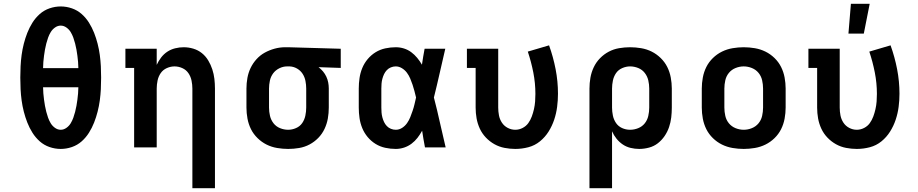

<svg xmlns="http://www.w3.org/2000/svg" viewBox="-20 -777 4840 1012"><path d="M300 8Q270 8 241 -2Q212 -12 189.5 -32Q167 -52 151 -77.5Q135 -103 124 -131Q113 -159 105.5 -188.5Q98 -218 94 -247.5Q90 -277 88.5 -307Q87 -337 87 -368Q87 -398 88.5 -428Q90 -458 94 -487.5Q98 -517 105.5 -546.5Q113 -576 124 -604Q135 -632 151 -657.5Q167 -683 189.5 -703Q212 -723 241 -733Q270 -743 300 -743Q330 -743 359 -733Q388 -723 410.5 -703Q433 -683 449 -657.5Q465 -632 476 -604Q487 -576 494.5 -546.5Q502 -517 506 -487.5Q510 -458 511.5 -428Q513 -398 513 -368Q513 -337 511.5 -307Q510 -277 506 -247.5Q502 -218 494.5 -188.5Q487 -159 476 -131Q465 -103 449 -77.5Q433 -52 410.5 -32Q388 -12 359 -2Q330 8 300 8ZM207 -418H393Q393 -434 391.5 -450.5Q390 -467 388 -483Q386 -499 383 -515.5Q380 -532 376 -547.5Q372 -563 366.5 -578.5Q361 -594 352.5 -608Q344 -622 330 -632Q316 -642 300 -642Q284 -642 270 -632Q256 -622 247.5 -608Q239 -594 233.5 -578.5Q228 -563 224 -547.5Q220 -532 217 -515.5Q214 -499 212 -483Q210 -467 208.5 -450.5Q207 -434 207 -418ZM300 -93Q316 -93 330 -103Q344 -113 352.5 -127Q361 -141 366.5 -156.5Q372 -172 376 -187.5Q380 -203 383 -219.5Q386 -236 388 -252Q390 -268 391.5 -284.5Q393 -301 393 -317H207Q207 -301 208.5 -284.5Q210 -268 212 -252Q214 -236 217 -219.5Q220 -203 224 -187.5Q228 -172 233.5 -156.5Q239 -141 247.5 -127Q256 -113 270 -103Q284 -93 300 -93Z M994 215V-310Q994 -331 989.5 -352.5Q985 -374 973 -391.5Q961 -409 941 -418Q921 -427 900 -427Q879 -427 859 -418Q839 -409 827 -391.5Q815 -374 810.5 -352.5Q806 -331 806 -310V0H687V-419H641V-520H806V-435Q815 -455 829 -473.5Q843 -492 862 -504.5Q881 -517 903.5 -522.5Q926 -528 948 -528Q974 -528 999 -520.5Q1024 -513 1044 -497Q1064 -481 1077.5 -458.5Q1091 -436 1099 -411.5Q1107 -387 1110 -361.5Q1113 -336 1113 -310V215Z M1499 8Q1470 8 1440.5 3Q1411 -2 1385 -15Q1359 -28 1337.5 -49Q1316 -70 1303 -96Q1290 -122 1284.5 -151.5Q1279 -181 1279 -210V-310Q1279 -338 1284 -366Q1289 -394 1301 -419Q1313 -444 1332 -465Q1351 -486 1375.5 -499.5Q1400 -513 1427.5 -520.5Q1455 -528 1483 -528H1500L1776 -520V-419L1659 -423Q1672 -413 1682.5 -400.5Q1693 -388 1700 -373Q1707 -358 1710 -342Q1713 -326 1713 -310V-210Q1713 -181 1708 -152.5Q1703 -124 1690.5 -97.5Q1678 -71 1657.5 -50Q1637 -29 1611.5 -15.5Q1586 -2 1557 3Q1528 8 1499 8ZM1499 -93Q1520 -93 1540.5 -102Q1561 -111 1573 -128.5Q1585 -146 1589.5 -167.5Q1594 -189 1594 -210V-310Q1594 -330 1590 -350.5Q1586 -371 1575 -388Q1564 -405 1546 -415.5Q1528 -426 1507 -427H1493Q1472 -427 1452 -417Q1432 -407 1419.5 -390Q1407 -373 1402.5 -352Q1398 -331 1398 -310V-210Q1398 -188 1403 -166.5Q1408 -145 1421.5 -127.5Q1435 -110 1456 -101.5Q1477 -93 1499 -93Z M2066 8Q2038 8 2010.5 2Q1983 -4 1959.5 -18.5Q1936 -33 1918 -54.5Q1900 -76 1889.5 -101.5Q1879 -127 1875 -154.5Q1871 -182 1871 -210V-310Q1871 -338 1875 -365.5Q1879 -393 1889.5 -418.5Q1900 -444 1918 -465.5Q1936 -487 1959.5 -501.5Q1983 -516 2010.5 -522Q2038 -528 2066 -528Q2088 -528 2109 -521.5Q2130 -515 2147.5 -502Q2165 -489 2179 -472Q2193 -455 2204 -436Q2207 -457 2210.5 -478Q2214 -499 2218 -520H2327Q2312 -456 2297.5 -391.5Q2283 -327 2267 -263Q2284 -198 2298.5 -132Q2313 -66 2329 0H2220Q2216 -22 2212 -44Q2208 -66 2205 -88Q2194 -68 2180.5 -50.5Q2167 -33 2149 -19.5Q2131 -6 2109.5 1Q2088 8 2066 8ZM2066 -93Q2084 -93 2099.5 -103Q2115 -113 2125.5 -128Q2136 -143 2142.5 -159.5Q2149 -176 2155 -193.5Q2161 -211 2165 -228.5Q2169 -246 2173 -263Q2169 -280 2164.5 -297Q2160 -314 2154.5 -330.5Q2149 -347 2142 -363.5Q2135 -380 2124.5 -394Q2114 -408 2098.5 -417.5Q2083 -427 2066 -427Q2053 -427 2040.5 -422Q2028 -417 2019 -407.5Q2010 -398 2004.5 -386.5Q1999 -375 1995.5 -362Q1992 -349 1991 -336Q1990 -323 1990 -310V-210Q1990 -197 1991 -184Q1992 -171 1995.5 -158Q1999 -145 2004.5 -133.5Q2010 -122 2019 -112.5Q2028 -103 2040.5 -98Q2053 -93 2066 -93Z M2696 8Q2668 8 2639.5 2.5Q2611 -3 2586 -17Q2561 -31 2541 -52Q2521 -73 2509 -99Q2497 -125 2492 -153Q2487 -181 2487 -210V-419H2441V-520H2606V-210Q2606 -189 2610 -168.5Q2614 -148 2625.5 -130.5Q2637 -113 2656 -103Q2675 -93 2696 -93Q2716 -93 2734.5 -102.5Q2753 -112 2764.5 -128Q2776 -144 2783 -163Q2790 -182 2794.5 -202Q2799 -222 2800.5 -242Q2802 -262 2802 -282Q2802 -339 2791 -395Q2780 -451 2762 -505L2874 -538Q2896 -477 2908.5 -412.5Q2921 -348 2921 -283Q2921 -248 2916.5 -213.5Q2912 -179 2901 -146Q2890 -113 2871.5 -83.5Q2853 -54 2826 -32Q2799 -10 2765 -1Q2731 8 2696 8Z M3087 215V-310Q3087 -339 3092 -367.5Q3097 -396 3109.5 -422.5Q3122 -449 3142.5 -470Q3163 -491 3188.5 -504.5Q3214 -518 3243 -523Q3272 -528 3301 -528Q3330 -528 3359.5 -523Q3389 -518 3415 -505Q3441 -492 3462.5 -471Q3484 -450 3497 -424Q3510 -398 3515.5 -368.5Q3521 -339 3521 -310V-210Q3521 -184 3518 -158Q3515 -132 3506.5 -107Q3498 -82 3483 -60Q3468 -38 3447.5 -22Q3427 -6 3401 1Q3375 8 3349 8Q3326 8 3303.5 2.5Q3281 -3 3262.5 -15.5Q3244 -28 3229.5 -46Q3215 -64 3206 -85V215ZM3301 -93Q3323 -93 3344 -101.5Q3365 -110 3378.5 -127Q3392 -144 3397 -166Q3402 -188 3402 -210V-310Q3402 -332 3397 -353.5Q3392 -375 3378.5 -392.5Q3365 -410 3344 -418.5Q3323 -427 3301 -427Q3280 -427 3259.5 -418Q3239 -409 3227 -391.5Q3215 -374 3210.5 -352.5Q3206 -331 3206 -310V-210Q3206 -189 3210.5 -167.5Q3215 -146 3227 -128.5Q3239 -111 3259 -102Q3279 -93 3301 -93Z M3900 8Q3871 8 3841.5 3Q3812 -2 3785.5 -15Q3759 -28 3737.5 -49Q3716 -70 3703 -96Q3690 -122 3684.5 -151.5Q3679 -181 3679 -210V-310Q3679 -339 3684.5 -368.5Q3690 -398 3703 -424Q3716 -450 3737.5 -471Q3759 -492 3785.5 -505Q3812 -518 3841.5 -523Q3871 -528 3900 -528Q3929 -528 3958.5 -523Q3988 -518 4014.5 -505Q4041 -492 4062.5 -471Q4084 -450 4097 -424Q4110 -398 4115.5 -368.5Q4121 -339 4121 -310V-210Q4121 -181 4115.5 -151.5Q4110 -122 4097 -96Q4084 -70 4062.5 -49Q4041 -28 4014.5 -15Q3988 -2 3958.5 3Q3929 8 3900 8ZM3900 -93Q3922 -93 3943 -101.5Q3964 -110 3978 -127Q3992 -144 3997 -166Q4002 -188 4002 -210V-310Q4002 -332 3997 -354Q3992 -376 3978 -393Q3964 -410 3943 -418.5Q3922 -427 3900 -427Q3878 -427 3857 -418.5Q3836 -410 3822 -393Q3808 -376 3803 -354Q3798 -332 3798 -310V-210Q3798 -188 3803 -166Q3808 -144 3822 -127Q3836 -110 3857 -101.5Q3878 -93 3900 -93Z M4496 8Q4468 8 4439.5 2.5Q4411 -3 4386 -17Q4361 -31 4341 -52Q4321 -73 4309 -99Q4297 -125 4292 -153Q4287 -181 4287 -210V-419H4241V-520H4406V-210Q4406 -189 4410 -168.5Q4414 -148 4425.5 -130.5Q4437 -113 4456 -103Q4475 -93 4496 -93Q4516 -93 4534.5 -102.5Q4553 -112 4564.5 -128Q4576 -144 4583 -163Q4590 -182 4594.5 -202Q4599 -222 4600.5 -242Q4602 -262 4602 -282Q4602 -339 4591 -395Q4580 -451 4562 -505L4674 -538Q4696 -477 4708.5 -412.5Q4721 -348 4721 -283Q4721 -248 4716.5 -213.5Q4712 -179 4701 -146Q4690 -113 4671.5 -83.5Q4653 -54 4626 -32Q4599 -10 4565 -1Q4531 8 4496 8ZM4452 -600 4465 -757H4564L4533 -600Z"/></svg>

Font: Iosevka Etoile
Style: Bold
Weight: 700
Designer: Belleve Invis
Foundry: Belleve Invis
Version: Version 28.1.0; ttfautohint (v1.8.4)